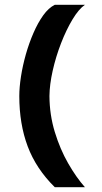

<svg xmlns="http://www.w3.org/2000/svg" viewBox="-20 -720 422 796"><path d="M207 56Q129.5 -20.5 94.8 -113.2Q60 -206 60 -322Q60 -358 67 -403Q74 -448 87.2 -494.8Q100.5 -541.5 118.8 -583.5Q137 -625.5 159.2 -656.5Q181.5 -687.5 207 -700H332Q306.5 -682.5 280.8 -639.8Q255 -597 233.2 -541Q211.5 -485 198.5 -427.2Q185.5 -369.5 185 -322Q185.5 -244 207.2 -172.8Q229 -101.5 262.5 -43Q296 15.5 332 56Z"/></svg>

Font: Urbanist
Style: Bold
Weight: 700
Designer: Corey Hu
Foundry: Corey Hu
Version: Version 1.330; ttfautohint (v1.8.4.7-5d5b)